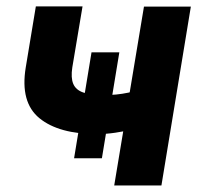

<svg xmlns="http://www.w3.org/2000/svg" viewBox="-20 -566 602 586"><path d="M344.2 -406.2 291 -83H206.1L259.3 -406.2ZM562.5 -545.9 472.7 0H328.6L419.4 -545.9ZM452.1 -305.7 433.1 -186.5Q414.6 -178.7 387.5 -171.9Q360.4 -165 331.5 -160.9Q302.7 -156.7 277.3 -156.7Q159.7 -156.7 100.3 -205.3Q41 -253.9 58.6 -360.4L89.4 -546.4H231.9L200.7 -360.4Q195.8 -328.6 203.6 -310.1Q211.4 -291.5 234.1 -283.7Q256.8 -275.9 296.9 -275.9Q334.5 -275.4 371.6 -283.2Q408.7 -291 452.1 -305.7Z"/></svg>

Font: Inter Tight
Style: Bold Italic
Weight: 700
Italic angle: -9.39999°
Designer: Rasmus Andersson
Foundry: rsms
Version: Version 3.004